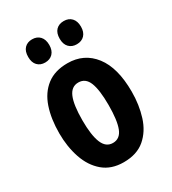

<svg xmlns="http://www.w3.org/2000/svg" viewBox="-184 -847 856 955"><g transform="rotate(-30 244.0 -369.0)"><path d="M452 -275Q452 -199 431.5 -134Q411 -69 365 -29.5Q319 10 243 10Q172 10 126 -29Q80 -68 58 -133Q36 -198 36 -275Q36 -358 57.5 -421.5Q79 -485 125.5 -521Q172 -557 245 -557Q340 -557 396 -484.5Q452 -412 452 -275ZM168 -273Q168 -188 186 -144Q204 -100 244 -100Q285 -100 302 -143.5Q319 -187 319 -275Q319 -361 302 -404Q285 -447 244 -447Q204 -447 186 -404.5Q168 -362 168 -273ZM92 -681Q92 -714 108.5 -731Q125 -748 152 -748Q180 -748 196.5 -730.5Q213 -713 213 -681Q213 -650 196.5 -632.5Q180 -615 152 -615Q125 -615 108.5 -632Q92 -649 92 -681ZM273 -681Q273 -714 289.5 -731Q306 -748 334 -748Q362 -748 378.5 -730.5Q395 -713 395 -681Q395 -650 378.5 -632.5Q362 -615 334 -615Q306 -615 289.5 -632.5Q273 -650 273 -681Z"/></g></svg>

Font: Noto Sans Thai ExtCond
Style: Bold
Weight: 700
Width: 2
Designer: Monotype Design Team
Foundry: Monotype Imaging Inc.
Version: Version 2.002; ttfautohint (v1.8.4.7-5d5b)